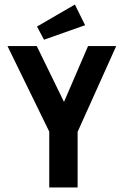

<svg xmlns="http://www.w3.org/2000/svg" viewBox="-20 -826 540 846"><path d="M197 0V-246L13 -623H142L262 -377L368 -623H492L322 -245V0ZM174 -651 143 -709 310 -806 355 -715Z"/></svg>

Font: Inconsolata ExtraBold
Style: Regular
Weight: 800
Designer: Raph Levien, Cyreal, Brenton Simpson
Foundry: Raph Levien, Cyreal, Google
Version: Version 3.001